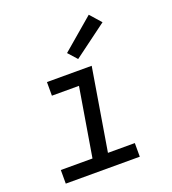

<svg xmlns="http://www.w3.org/2000/svg" viewBox="-139 -875 878 980"><g transform="rotate(-20 300.0 -385.0)"><path d="M50 0V-74H222L284 -446H137V-520H380L306 -74H452V0ZM327 -576 284 -624 455 -770 508 -710Z"/></g></svg>

Font: Iosevka SS04 Extended
Style: Italic
Weight: 400
Width: 7
Italic angle: -9°
Monospace: yes
Designer: Belleve Invis
Foundry: Belleve Invis
Version: Version 19.0.0; ttfautohint (v1.8.4)